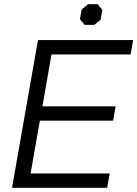

<svg xmlns="http://www.w3.org/2000/svg" viewBox="-20 -890 651 910"><path d="M160 -700H611L599 -632H224L181 -386H528L516 -318H169L125 -68H500L488 0H37ZM359 -799 367 -845 397 -870H443L465 -843L457 -797L427 -772H381Z"/></svg>

Font: Chakra Petch
Style: Italic
Weight: 400
Italic angle: -10°
Designer: Katatrad Aksorn Co.,Ltd.
Foundry: Cadson Demak Co.,Ltd.
Version: Version 1.000; ttfautohint (v1.6)